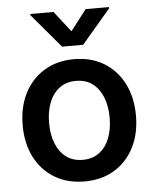

<svg xmlns="http://www.w3.org/2000/svg" viewBox="-54 -803 691 860"><g transform="rotate(-5 291.5 -372.5)"><path d="M291.5 11.2Q215.3 11.2 158 -23.2Q100.6 -57.6 68.8 -119.4Q37.1 -181.2 37.1 -262.7Q37.1 -345.2 68.8 -407.2Q100.6 -469.2 158 -503.9Q215.3 -538.6 291.5 -538.6Q368.7 -538.6 425.8 -503.9Q482.9 -469.2 514.6 -407.2Q546.4 -345.2 546.4 -262.7Q546.4 -181.2 514.6 -119.4Q482.9 -57.6 425.8 -23.2Q368.7 11.2 291.5 11.2ZM292 -85.9Q335.9 -85.9 366.2 -108.6Q396.5 -131.3 412.4 -171.4Q428.2 -211.4 428.2 -263.2Q428.2 -315.4 412.4 -355.5Q396.5 -395.5 366.2 -418.2Q335.9 -440.9 292 -440.9Q248 -440.9 217.8 -418.2Q187.5 -395.5 171.6 -355.5Q155.8 -315.4 155.8 -263.2Q155.8 -211.4 171.6 -171.4Q187.5 -131.3 217.8 -108.6Q248 -85.9 292 -85.9ZM218.8 -757.3 291.5 -664.1 363.3 -757.3H468.3V-751.5L338.4 -599.1H243.7L114.7 -751.5V-757.3Z"/></g></svg>

Font: Inter Cardless Tabular Medium
Style: Regular
Weight: 500
Designer: Rasmus Andersson
Foundry: rsms
Version: Version 4.000;git-4fc901f